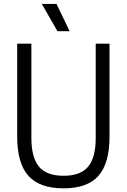

<svg xmlns="http://www.w3.org/2000/svg" viewBox="-20 -966 656 994"><path d="M309 9Q184.5 9 126.8 -56Q69 -121 69 -259.5V-740H142.5V-250.5Q142.5 -150.5 181.8 -103.2Q221 -56 309 -56Q397 -56 436.2 -103.2Q475.5 -150.5 475.5 -250.5V-740H547V-259.5Q547 -121 490 -56Q433 9 309 9ZM277.5 -804.5 196.5 -945.5H272.5L340.5 -804.5Z"/></svg>

Font: Encode Sans Condensed
Style: Regular
Weight: 400
Width: 3
Designer: Multiple Designers
Foundry: Impallari Type
Version: Version 3.000; ttfautohint (v1.8.3) -l 8 -r 50 -G 200 -x 14 